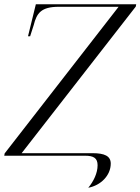

<svg xmlns="http://www.w3.org/2000/svg" viewBox="-42 -734 662 905"><path d="M374 151C433 140 480 93 480 37C480 1 450 -12 394 -12H60L598 -703L600 -714H127L90 -563H100L117 -616C131 -672 152 -702 235 -702H517L-20 -11L-22 0H359C399 0 418 11 418 45C418 82 399 121 374 151Z"/></svg>

Font: Noto Serif Display Light
Style: Italic
Weight: 300
Italic angle: -12°
Designer: Monotype Design Team
Foundry: Monotype Imaging Inc.
Version: Version 2.009